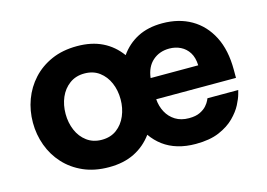

<svg xmlns="http://www.w3.org/2000/svg" viewBox="-78 -686 1171 843"><g transform="rotate(-15 507.0 -265.0)"><path d="M324.6 10Q258.8 10 208.2 -12.4Q157.6 -34.8 122.5 -73.2Q87.4 -111.6 69.2 -161.2Q51 -210.8 51 -265Q51 -319.8 69.2 -369.1Q87.4 -418.4 122.5 -456.8Q157.6 -495.2 208.2 -517.6Q258.8 -540 324.6 -540Q390.4 -540 439.2 -516.1Q488 -492.2 521.2 -446.4Q552.4 -491.2 599.7 -515.6Q647 -540 712 -540Q787.2 -540 843.4 -507.5Q899.6 -475 931.4 -413.1Q963.2 -351.2 963.2 -261.6V-224.6H600.6Q603 -192.2 617.3 -165.5Q631.6 -138.8 657.2 -122.9Q682.8 -107 719 -107Q749.8 -107 769.3 -116.6Q788.8 -126.2 799.6 -138.8Q810.4 -151.4 814.7 -161Q819 -170.6 819 -170.6H959Q959 -170.6 954 -152.2Q949 -133.8 935.4 -107.3Q921.8 -80.8 895 -53.8Q868.2 -26.8 825.3 -8.4Q782.4 10 718.4 10Q674 10 637.1 -1Q600.2 -12 571.8 -33.1Q543.4 -54.2 522.4 -84.2Q489.2 -38.8 440.1 -14.4Q391 10 324.6 10ZM324.6 -114.4Q364.8 -114.4 392.6 -135.3Q420.4 -156.2 435 -190.6Q449.6 -225 449.6 -265Q449.6 -306 435 -339.9Q420.4 -373.8 392.6 -394.7Q364.8 -415.6 324.6 -415.6Q285.4 -415.6 257.1 -394.7Q228.8 -373.8 214.2 -339.9Q199.6 -306 199.6 -265Q199.6 -225 214.2 -190.6Q228.8 -156.2 257.1 -135.3Q285.4 -114.4 324.6 -114.4ZM601 -320.8H817.4Q816 -356.6 801.7 -379.2Q787.4 -401.8 764.2 -413.3Q741 -424.8 713.2 -424.8Q668.2 -424.8 637.5 -397.8Q606.8 -370.8 601 -320.8Z"/></g></svg>

Font: Be Vietnam Pro Variable Thin
Style: Regular
Weight: 100
Designer: Lam Bao, Tony Le, Vietanh Nguyen
Foundry: Yellow Type Foundry
Version: Version 1.002